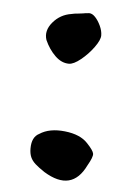

<svg xmlns="http://www.w3.org/2000/svg" viewBox="-43 -533 394 567"><g transform="rotate(5 154.0 -249.5)"><path d="M61 -86Q61 -120 83 -131Q112 -150 158 -145Q204 -140 226 -116Q245 -96 246.5 -86.5Q248 -77 233 -51Q193 32 108 -20Q90 -32 80 -41Q70 -50 65.5 -60.5Q61 -71 61 -86ZM147 -492Q154 -494 167 -495Q185 -497 188 -498Q197 -499 199 -499Q208 -499 217 -489.5Q226 -480 233 -465Q240 -450 240 -436.5Q240 -423 224 -401Q208 -379 187 -362Q166 -345 152 -345Q130 -345 111 -363.5Q92 -382 80 -409Q71 -436 92.5 -461.5Q114 -487 147 -492Z"/></g></svg>

Font: Beth Ellen
Style: Regular
Weight: 400
Designer: Alyson Diaz
Version: Version 2.000